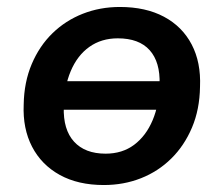

<svg xmlns="http://www.w3.org/2000/svg" viewBox="-20 -521 642 551"><path d="M278 10Q204 10 151.5 -19Q99 -48 72 -100Q45 -152 48 -221Q49 -285 71 -337Q93 -389 130.5 -425.5Q168 -462 217.5 -481.5Q267 -501 324 -501Q398 -501 450.5 -473Q503 -445 530 -393.5Q557 -342 554 -272Q553 -207 531 -155Q509 -103 471.5 -66Q434 -29 384.5 -9.5Q335 10 278 10ZM283 -80Q331 -80 365 -105.5Q399 -131 418 -176Q437 -221 438 -279Q440 -343 409.5 -377Q379 -411 318 -411Q271 -411 236.5 -386.5Q202 -362 183 -317Q164 -272 163 -214Q161 -149 192.5 -114.5Q224 -80 283 -80ZM125 -206 138 -288H476L463 -206Z"/></svg>

Font: Nunito Sans 11pt
Style: Bold Italic
Weight: 700
Italic angle: -9°
Version: Version 3.101;gftools[0.9.27]